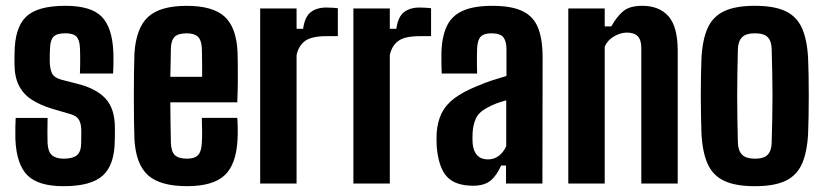

<svg xmlns="http://www.w3.org/2000/svg" viewBox="-20 -629 2828 658"><path d="M197.9 9.1Q111 9.1 73.7 -28.5Q36.4 -66 32.7 -152Q32.2 -169.5 32.6 -192Q33 -214.6 33.7 -224.9H143.1Q142.5 -197.8 142.5 -175.6Q142.5 -153.3 143 -139.1Q144.4 -109.2 158 -97.2Q171.6 -85.2 197.9 -85.2Q229.9 -85.2 243.9 -97.2Q258 -109.2 258.2 -139.1Q258.4 -152.2 258.4 -157Q258.5 -161.8 258.6 -166.3Q258.6 -170.8 258.5 -183.1Q258.2 -204.8 250.7 -218.2Q243.1 -231.6 223.1 -237.4L159.4 -256.1Q117.6 -268.7 88.7 -287.5Q59.8 -306.3 44.9 -335.7Q30 -365 29.6 -409Q29.5 -418.8 29.6 -427.6Q29.7 -436.5 29.9 -445.5Q30.1 -533.2 69 -571.2Q107.8 -609.1 203.9 -609.1Q291.7 -609.1 328.1 -572.3Q364.6 -535.6 368.4 -451.1Q369.1 -433.7 368.8 -410.7Q368.4 -387.7 367.4 -377H253.9Q254.5 -388.3 254.7 -405.7Q254.9 -423.1 254.7 -439.7Q254.5 -456.3 254 -464.9Q252.8 -492.4 241.9 -503.6Q231.1 -514.9 203.9 -514.9Q175.2 -514.9 163.8 -503.6Q152.5 -492.4 151.5 -464.9Q151 -451.9 150.6 -444.7Q150.3 -437.4 150.5 -419.4Q150.7 -395.2 157.6 -379.2Q164.5 -363.2 189.4 -356.2L246.1 -341.6Q309.5 -325.8 341.6 -291.3Q373.8 -256.9 373.8 -189.5Q373.8 -180.1 373.7 -169.3Q373.6 -158.6 373.4 -148.8Q372.9 -64.5 332.7 -27.7Q292.6 9.1 197.9 9.1Z M621 9Q529 9 487.2 -28.5Q445.5 -66 440.7 -152Q439.7 -176.1 439.2 -214.8Q438.7 -253.6 438.7 -297.5Q438.7 -341.3 439.2 -381.1Q439.7 -420.9 440.7 -446.3Q446.6 -534 488 -571.5Q529.4 -609 619.6 -609Q709.1 -609 749.5 -572.3Q790 -535.6 794.1 -451.2Q794.6 -438.8 794.9 -410.4Q795.2 -382 795 -346.8Q794.7 -311.5 793.1 -278.4H563.7Q563.7 -243.6 564.4 -208.7Q565.2 -173.8 565.7 -139.1Q566.7 -109.4 579.4 -97.3Q592.1 -85.2 620.8 -85.2Q647.1 -85.2 658.6 -97.3Q670.2 -109.4 671.7 -139.1Q672.7 -153 672.7 -175.4Q672.7 -197.8 671.7 -225H793.1Q794.2 -214.7 794.7 -192.1Q795.1 -169.5 794.1 -152Q790 -66 750.1 -28.5Q710.2 9 621 9ZM563.7 -365.9H672.7Q672.8 -388 672.7 -408.4Q672.5 -428.9 672.2 -444Q671.9 -459 671.7 -464.9Q670.2 -491.6 658.2 -503.2Q646.2 -514.8 619.6 -514.8Q591.4 -514.8 579 -503.2Q566.7 -491.6 565.7 -464.9Q565.2 -439.4 564.8 -414.9Q564.4 -390.4 563.7 -365.9Z M871.6 0V-600H996.4V-530.4H1018.8Q1024.5 -571.4 1045 -587.3Q1065.5 -603.2 1098.3 -603.2Q1109.9 -603.2 1120.8 -602.4Q1131.8 -601.6 1137.8 -600.9V-505.1H1099.9Q1047 -505.1 1024.9 -488.2Q1002.7 -471.3 996.4 -439.8V0Z M1191.1 0V-600H1315.9V-530.4H1338.3Q1344 -571.4 1364.5 -587.3Q1385 -603.2 1417.8 -603.2Q1429.4 -603.2 1440.3 -602.4Q1451.3 -601.6 1457.3 -600.9V-505.1H1419.4Q1366.5 -505.1 1344.4 -488.2Q1322.2 -471.3 1315.9 -439.8V0Z M1601.5 7.5Q1540.4 7.5 1511.6 -23.6Q1482.8 -54.7 1476.6 -127.2Q1476.1 -137.4 1476 -150.4Q1475.9 -163.4 1476.4 -173.3Q1479.5 -212.5 1493.5 -241.1Q1507.6 -269.7 1536.9 -291.9Q1566.1 -314 1615.1 -334Q1640.4 -344.8 1664.9 -353Q1689.5 -361.1 1715.7 -368.7V-460.9Q1715.7 -487.6 1705.1 -501.2Q1694.5 -514.8 1664.1 -514.8Q1638.4 -514.8 1627.6 -503.6Q1616.7 -492.4 1615.2 -464.9Q1614.7 -456.5 1614.5 -439.6Q1614.2 -422.7 1614.5 -405.2Q1614.7 -387.7 1615.2 -377H1493.8Q1493.3 -386.8 1492.8 -410.2Q1492.3 -433.6 1492.8 -451.2Q1495 -506.3 1512.2 -541.2Q1529.4 -576.1 1566.9 -592.5Q1604.4 -609 1667.6 -609Q1733.4 -609 1770.9 -590.8Q1808.4 -572.7 1824 -533.6Q1839.6 -494.5 1839.6 -431.9L1838.9 0H1714.2V-61.6H1697.5Q1681.7 -26.5 1660.5 -9.5Q1639.3 7.5 1601.5 7.5ZM1652.1 -82.7Q1673.4 -82.7 1689.4 -94.9Q1705.4 -107 1714.9 -128.1V-285.1Q1697.2 -280.5 1680 -274Q1662.8 -267.5 1646.6 -258.1Q1619.8 -243.4 1610.4 -221.9Q1601.1 -200.4 1599.6 -173.3Q1599.2 -163.9 1599.2 -154.9Q1599.3 -145.9 1599.8 -136.9Q1602.3 -110.6 1615.6 -96.6Q1628.8 -82.7 1652.1 -82.7Z M1927.6 0V-600H2052.4V-538.5H2075Q2093.9 -572.4 2116 -590.8Q2138.2 -609.1 2181.1 -609.1Q2238.9 -609.1 2270.7 -573.6Q2302.4 -538.1 2302.6 -455.2V0H2177.8V-465.6Q2177.6 -492.5 2165.4 -504.9Q2153.2 -517.3 2128.6 -517.3Q2106.8 -517.3 2084.3 -504.3Q2061.7 -491.3 2052.4 -468.9V0Z M2567.1 9.1Q2501.8 9.1 2462.8 -8.8Q2423.8 -26.8 2405.7 -66.3Q2387.5 -105.8 2384 -170.5Q2383.2 -194.6 2382.5 -228.2Q2381.7 -261.8 2381.7 -298.8Q2381.7 -335.8 2382.3 -370.3Q2382.9 -404.8 2384 -430.2Q2387.5 -494.2 2405.5 -533.5Q2423.5 -572.9 2462.4 -591Q2501.4 -609.1 2567.1 -609.1Q2633.4 -609.1 2671.9 -590.8Q2710.4 -572.5 2728.2 -533.1Q2746 -493.8 2749.4 -430.2Q2750.5 -406 2751.1 -372.3Q2751.7 -338.5 2751.7 -301.5Q2751.7 -264.6 2751.1 -230.4Q2750.5 -196.2 2749.4 -170.5Q2746 -106.7 2728.2 -67.1Q2710.4 -27.5 2671.9 -9.2Q2633.4 9.1 2567.1 9.1ZM2567.1 -85.2Q2597.8 -85.2 2610.9 -98.6Q2624 -112.1 2624.6 -139.8Q2625.7 -180 2626.5 -220Q2627.4 -260.1 2627.4 -300.4Q2627.4 -340.7 2626.5 -380.7Q2625.7 -420.7 2624.6 -460.8Q2624 -488.3 2611 -501.6Q2598.1 -514.9 2567.1 -514.9Q2537 -514.9 2523.4 -501.6Q2509.8 -488.3 2508.8 -460.8Q2507.7 -420.7 2507.1 -380.5Q2506.4 -340.3 2506.4 -300.1Q2506.4 -259.9 2507.1 -219.7Q2507.7 -179.5 2508.8 -139.8Q2509.8 -112.1 2523.5 -98.6Q2537.2 -85.2 2567.1 -85.2Z"/></svg>

Font: Big Shoulders Thin
Style: Regular
Weight: 100
Designer: Patric King
Foundry: XO Type Co
Version: Version 2.002